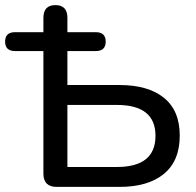

<svg xmlns="http://www.w3.org/2000/svg" viewBox="-27 -732 767 752"><path d="M237 -78H431Q582 -78 582 -200Q582 -321 431 -321H237ZM195 0Q143 0 143 -52V-532H32Q-7 -532 -7 -569Q-7 -606 32 -606H143V-662Q143 -712 190 -712Q237 -712 237 -662V-606H348Q387 -606 387 -569Q387 -532 348 -532H237V-399H441Q553 -399 615 -349Q677 -299 677 -201Q677 -102 615 -51Q553 0 441 0Z"/></svg>

Font: Chiron GoRound TC
Style: Regular
Weight: 400
Designer: Ryoko NISHIZUKA 西塚涼子 (kana, bopomofo & ideographs); Paul D. Hunt (Latin, Greek & Cyrillic); Sandoll Communications 산돌커뮤니
Foundry: Adobe
Version: Version 1.000;hotconv 1.1.1;makeotfexe 2.6.0